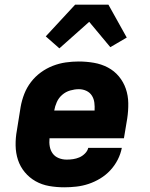

<svg xmlns="http://www.w3.org/2000/svg" viewBox="-20 -790 640 818"><path d="M254 8Q221 8 189.5 2.5Q158 -3 131.5 -18Q105 -33 85.5 -56.5Q66 -80 56.5 -109Q47 -138 46.5 -170.5Q46 -203 52 -235L68 -335Q73 -363 83.5 -390Q94 -417 112 -440.5Q130 -464 154 -481.5Q178 -499 205 -509.5Q232 -520 260 -524Q288 -528 315 -528Q348 -528 380 -522.5Q412 -517 439.5 -502.5Q467 -488 486.5 -464.5Q506 -441 516 -412Q526 -383 526.5 -350.5Q527 -318 522 -285L508 -201H191Q189 -183 192 -166Q195 -149 204.5 -136Q214 -123 230 -116.5Q246 -110 264 -110Q278 -110 291.5 -112Q305 -114 318 -119.5Q331 -125 342 -136Q353 -147 356 -160H499Q494 -134 481.5 -109.5Q469 -85 450 -64.5Q431 -44 407 -29.5Q383 -15 357.5 -6.5Q332 2 305.5 5Q279 8 254 8ZM211 -319H383Q384 -336 382 -352.5Q380 -369 371.5 -382.5Q363 -396 348 -403Q333 -410 316 -410Q298 -410 279 -404.5Q260 -399 245 -386Q230 -373 222 -355Q214 -337 211 -319ZM233 -584 175 -635 300 -770H442L520 -630L450 -589L360 -697Z"/></svg>

Font: Iosevka Heavy Extended Oblique
Style: Regular
Weight: 900
Width: 7
Italic angle: -9°
Monospace: yes
Designer: Belleve Invis
Foundry: Belleve Invis
Version: Version 32.5.0; ttfautohint (v1.8.4)